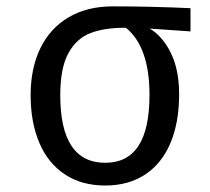

<svg xmlns="http://www.w3.org/2000/svg" viewBox="-20 -566 655 598"><path d="M573.3 -468.2 446.7 -476.9Q487.7 -451.8 512.8 -399.7Q537.9 -347.7 537.9 -272.3Q537.9 -184.6 511 -120.8Q484.1 -56.9 432.3 -22.6Q380.5 11.8 307.7 11.8Q234.4 11.8 182.1 -22.8Q129.7 -57.4 102.6 -121Q75.4 -184.6 75.4 -269.7Q75.4 -353.3 105.6 -415.6Q135.9 -477.9 193.6 -512.1Q251.3 -546.2 331.8 -546.2Q450.3 -546.2 573.3 -540.5ZM445.6 -270.8Q445.6 -419.5 372.3 -479.5Q306.2 -480 262.1 -463.1Q217.9 -446.2 192.8 -400Q167.7 -353.8 167.7 -269.7Q167.7 -59 307.7 -59Q376.4 -59 411 -111.3Q445.6 -163.6 445.6 -270.8Z"/></svg>

Font: Fira Code Fixed
Style: Regular
Weight: 400
Monospace: yes
Designer: Carrois Corporate, Edenspiekermann AG, Nikita Prokopov
Foundry: Carrois Corporate, Edenspiekermann AG, Nikita Prokopov
Version: Version 5.002